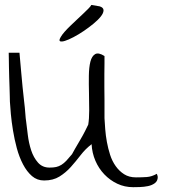

<svg xmlns="http://www.w3.org/2000/svg" viewBox="-20 -777 694 785"><path d="M354.5 -187.5Q329.1 -168 309.6 -142.6Q290 -117.2 269.5 -94.2Q249 -71.3 223.1 -55.2Q197.3 -39.1 160.2 -39.1Q131.8 -39.1 110.8 -57.1Q89.8 -75.2 74.2 -105Q58.6 -134.8 48.8 -170.9Q39.1 -207 33.2 -243.2Q27.3 -279.3 24.4 -310.5Q21.5 -341.8 20.5 -361.3Q20.5 -368.2 20 -383.8Q19.5 -399.4 19 -419.4Q18.6 -439.5 17.6 -461.4Q16.6 -483.4 16.6 -502.9Q16.6 -522.5 16.1 -538.1Q15.6 -553.7 15.6 -561.5H59.6Q60.5 -550.8 62.5 -528.8Q64.5 -506.8 66.9 -479.5Q69.3 -452.1 72.3 -421.4Q75.2 -390.6 78.6 -362.8Q82 -335 83.5 -313Q85 -291 86.9 -280.3Q89.8 -256.8 93.8 -224.6Q97.7 -192.4 107.4 -162.6Q117.2 -132.8 135.3 -112.3Q153.3 -91.8 182.6 -91.8Q198.2 -91.8 209.5 -94.2Q220.7 -96.7 231 -103Q241.2 -109.4 251 -119.6Q260.7 -129.9 274.4 -146.5Q277.3 -152.3 286.6 -168.5Q295.9 -184.6 307.1 -203.6Q318.4 -222.7 327.6 -240.7Q336.9 -258.8 340.8 -267.6Q344.7 -291 344.7 -325.7Q344.7 -360.4 343.8 -397Q342.8 -433.6 343.3 -467.8Q343.8 -502 349.6 -524.9Q355.5 -547.9 369.1 -555.7Q382.8 -563.5 407.2 -547.9Q407.2 -538.1 407.2 -518.1Q407.2 -498 406.7 -473.1Q406.2 -448.2 406.7 -420.9Q407.2 -393.6 407.2 -368.2V-322.3Q407.2 -302.7 407.2 -293.9Q408.2 -274.4 410.2 -249Q412.1 -223.6 417 -196.8Q421.9 -169.9 430.2 -144Q438.5 -118.2 453.1 -97.7Q467.8 -77.1 487.8 -64.5Q507.8 -51.8 536.1 -51.8Q559.6 -51.8 580.1 -53.2Q600.6 -54.7 621.1 -66.4Q622.1 -65.4 623.5 -60.1Q625 -54.7 625 -53.7Q625 -37.1 613.3 -28.3Q601.6 -19.5 585 -16.1Q568.4 -12.7 551.3 -12.2Q534.2 -11.7 524.4 -11.7Q489.3 -11.7 459.5 -25.9Q429.7 -40 406.7 -64Q383.8 -87.9 370.1 -119.6Q356.4 -151.4 354.5 -187.5ZM387.7 -751Q403.3 -746.1 403.3 -734.9Q403.3 -723.6 392.1 -709.5Q380.9 -695.3 361.8 -679.7Q342.8 -664.1 321.8 -649.9Q300.8 -635.7 280.3 -625Q259.8 -614.3 245.6 -609.9Q231.4 -605.5 225.6 -608.4Q219.7 -611.3 228.5 -626Q233.4 -634.8 244.1 -647Q254.9 -659.2 267.6 -671.4Q280.3 -683.6 294.4 -696.8Q308.6 -710 320.3 -721.2Q332 -732.4 341.3 -741.7Q350.6 -751 353.5 -756.8Z"/></svg>

Font: The Girl Next Door
Style: Regular
Weight: 400
Designer: Kimberly Geswein
Foundry: Kimberly Geswein
Version: Version 1.002 2010